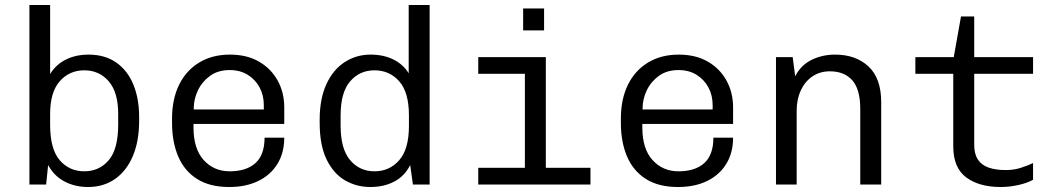

<svg xmlns="http://www.w3.org/2000/svg" viewBox="-20 -740 4240 770"><path d="M333 10Q281 10 239 -12Q197 -34 173 -78L165 0H98V-720H181V-443Q204 -481 244 -501Q284 -521 335 -521Q401 -521 446.5 -489Q492 -457 515 -400.5Q538 -344 538 -271V-256Q538 -173 512.5 -113.5Q487 -54 441 -22Q395 10 333 10ZM318 -53Q378 -53 416 -97.5Q454 -142 454 -241V-283Q454 -370 416 -414Q378 -458 318 -458Q258 -458 219.5 -414Q181 -370 181 -283V-240Q181 -142 219.5 -97.5Q258 -53 318 -53Z M899 10Q821 10 770 -22.5Q719 -55 694.5 -113Q670 -171 670 -246V-265Q670 -342 698 -399.5Q726 -457 778.5 -489Q831 -521 902 -521Q970 -521 1018.5 -493Q1067 -465 1093.5 -417Q1120 -369 1120 -309V-243H756V-229Q756 -143 797 -98Q838 -53 901 -53Q968 -53 1004.5 -86Q1041 -119 1041 -188H1120Q1120 -127 1092.5 -82.5Q1065 -38 1015.5 -14Q966 10 899 10ZM757 -301H1038V-318Q1038 -358 1021 -389.5Q1004 -421 973.5 -440Q943 -459 901 -459Q854 -459 822 -435.5Q790 -412 773.5 -377Q757 -342 757 -305Z M1465 10Q1410 10 1364 -16.5Q1318 -43 1290 -100Q1262 -157 1262 -248V-259Q1262 -344 1289 -402.5Q1316 -461 1362.5 -491Q1409 -521 1466 -521Q1518 -521 1557.5 -501.5Q1597 -482 1619 -446V-720H1703V0H1636L1625 -78Q1603 -34 1561.5 -12Q1520 10 1465 10ZM1482 -53Q1542 -53 1581 -97.5Q1620 -142 1620 -235V-277Q1620 -370 1581 -414Q1542 -458 1482 -458Q1422 -458 1384 -413.5Q1346 -369 1346 -277V-236Q1346 -143 1384 -98Q1422 -53 1482 -53Z M2085 0V-444H1898V-511H2169V0ZM1898 0V-67H2348V0ZM2078 -618V-706H2162V-618Z M2699 10Q2621 10 2570 -22.5Q2519 -55 2494.5 -113Q2470 -171 2470 -246V-265Q2470 -342 2498 -399.5Q2526 -457 2578.5 -489Q2631 -521 2702 -521Q2770 -521 2818.5 -493Q2867 -465 2893.5 -417Q2920 -369 2920 -309V-243H2556V-229Q2556 -143 2597 -98Q2638 -53 2701 -53Q2768 -53 2804.5 -86Q2841 -119 2841 -188H2920Q2920 -127 2892.5 -82.5Q2865 -38 2815.5 -14Q2766 10 2699 10ZM2557 -301H2838V-318Q2838 -358 2821 -389.5Q2804 -421 2773.5 -440Q2743 -459 2701 -459Q2654 -459 2622 -435.5Q2590 -412 2573.5 -377Q2557 -342 2557 -305Z M3092 0V-511H3159L3169 -434Q3192 -479 3235 -500Q3278 -521 3329 -521Q3412 -521 3463 -473.5Q3514 -426 3514 -330V0H3430V-303Q3430 -382 3398 -418Q3366 -454 3308 -454Q3268 -454 3238 -433.5Q3208 -413 3191.5 -377.5Q3175 -342 3175 -296V0Z M3993 10Q3907 10 3855 -28.5Q3803 -67 3803 -153V-444H3651V-511H3805L3834 -674H3887V-511H4123V-444H3887V-159Q3887 -123 3901.5 -100.5Q3916 -78 3944.5 -68Q3973 -58 4013 -58Q4046 -58 4074 -67Q4102 -76 4123 -86V-19Q4100 -6 4064 2Q4028 10 3993 10Z"/></svg>

Font: Chivo Mono Light
Style: Regular
Weight: 300
Monospace: yes
Designer: Hector Gatti
Foundry: Omnibus-Type
Version: Version 1.008